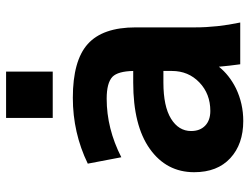

<svg xmlns="http://www.w3.org/2000/svg" viewBox="-112 -676 800 615"><g transform="rotate(-90 287.5 -368.0)"><path d="M175.8 -155.3Q175.8 -127 192.9 -110.4Q210 -93.8 240.2 -93.8Q294.9 -93.8 331.5 -128.9Q368.2 -164.1 368.2 -216.8V-244.1H331.1Q254.9 -244.1 215.3 -219.7Q175.8 -195.3 175.8 -155.3ZM217.8 -598.6V-748H366.2V-598.6ZM282.2 -534.2Q401.4 -534.2 454.6 -486.3Q507.8 -438.5 507.8 -333V-142.6Q507.8 -72.3 523.4 2H389.6Q384.8 -32.2 381.8 -66.4Q355.5 -33.2 312.5 -11.7Q263.7 11.7 208 11.7Q133.8 11.7 88.9 -29.8Q43.9 -71.3 43.9 -145.5Q43.9 -234.4 118.7 -287.6Q193.4 -340.8 331.1 -340.8H368.2Q367.2 -389.6 349.6 -407.2Q330.1 -425.8 279.3 -425.8Q183.6 -425.8 91.8 -378.9L71.3 -486.3Q169.9 -534.2 282.2 -534.2Z"/></g></svg>

Font: Gen Shin Gothic Bold
Style: Bold
Weight: 700
Designer: [Source Han Sans]
Ryoko NISHIZUKA  (kana & ideographs); Paul D. Hunt (Latin, Greek & Cyrillic); Wenlong ZHANG  (bopomofo
Version: Version 1.002.20150607